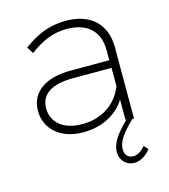

<svg xmlns="http://www.w3.org/2000/svg" viewBox="-108 -608 787 894"><g transform="rotate(-15 285.5 -161.0)"><path d="M473 0H481V-346C480 -454 412 -522 291 -522C208 -522 148 -493 86 -448L106 -416C162 -458 216 -484 285 -484C386 -484 439 -431 440 -343V-292H253C133 -292 58 -240 58 -150C58 -66 124 1 237 1C316 1 395 -29 441 -102V-5H446C385 54 363 94 363 130C363 173 394 200 430 200C459 200 488 182 509 155L491 135C474 155 455 169 433 169C410 169 393 153 393 125C393 95 409 61 473 0ZM257 -255H441V-167C406 -77 326 -37 243 -37C146 -37 98 -88 98 -151C98 -220 153 -255 257 -255Z"/></g></svg>

Font: Montserrat ExtraLight
Style: Regular
Weight: 250
Designer: Julieta Ulanovsky
Foundry: Julieta Ulanovsky
Version: Version 4.000